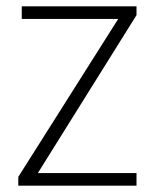

<svg xmlns="http://www.w3.org/2000/svg" viewBox="-20 -589 492 609"><path d="M413 -40V0H38V-28L355 -529H49V-569H413V-541L100 -40Z"/></svg>

Font: Yaldevi ExtraLight ExtraLight
Style: Regular
Weight: 250
Version: Version 1.100